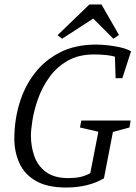

<svg xmlns="http://www.w3.org/2000/svg" viewBox="-20 -826 609 857"><path d="M276 11Q191 11 140 -18.5Q89 -48 66.5 -98Q44 -148 44 -207Q44 -287 66 -362Q88 -437 133 -496.5Q178 -556 246.5 -591.5Q315 -627 409 -627Q431 -627 460 -624Q489 -621 517.5 -614.5Q546 -608 565 -597L526 -477H496L493 -573Q477 -578 452 -580.5Q427 -583 400 -583Q330 -583 280.5 -554Q231 -525 199 -479.5Q167 -434 149.5 -384Q132 -334 125 -290Q118 -246 118 -221Q118 -173 133 -129.5Q148 -86 185 -58.5Q222 -31 286 -31Q315 -31 338 -36Q361 -41 383 -53L419 -238L337 -257L343 -288H563L558 -257L484 -237L444 -30Q408 -9 365.5 1Q323 11 276 11ZM257 -653 237 -669 379 -806H433L511 -670L486 -653L396 -743Z"/></svg>

Font: Manuale Light
Style: Italic
Weight: 300
Italic angle: -11°
Version: Version 1.002